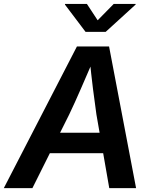

<svg xmlns="http://www.w3.org/2000/svg" viewBox="-43 -966 786 986"><path d="M-23.4 0 352.1 -727.5H517.1L655.8 0H518.1L452.1 -378.4Q443.8 -434.6 434.6 -509Q425.3 -583.5 416 -677.7H444.8Q405.3 -585.9 373 -511.7Q340.8 -437.5 312.5 -378.4L123.5 0ZM155.3 -179.2 172.4 -284.2H553.7L536.6 -179.2ZM403.3 -945.8 458.5 -861.8 541 -945.8H653.8L653.3 -942.4L499.5 -802.2H396.5L290.5 -942.4L291 -945.8Z"/></svg>

Font: Inter 17pt SemiBold
Style: Italic
Weight: 600
Italic angle: -9.3988°
Version: Version 4.001;git-66647c0bb